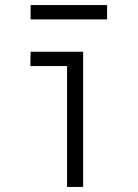

<svg xmlns="http://www.w3.org/2000/svg" viewBox="-20 -733 540 753"><path d="M243 0V-474H99L100 -530H306V0ZM100 -657V-713H400V-657Z"/></svg>

Font: Iosevka SS01 Light
Style: Regular
Weight: 300
Monospace: yes
Designer: Belleve Invis
Foundry: Belleve Invis
Version: 2.3.3; ttfautohint (v1.8.3)